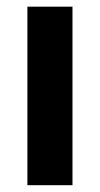

<svg xmlns="http://www.w3.org/2000/svg" viewBox="-20 -544 293 564"><path d="M60.5 -524.4H192.9V0H60.5Z"/></svg>

Font: Monda
Style: Bold
Weight: 700
Designer: Vernon Adams
Foundry: Vernon Adams
Version: Version 2.100; ttfautohint (v1.8.3)